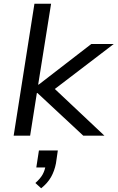

<svg xmlns="http://www.w3.org/2000/svg" viewBox="-20 -725 628 1026"><path d="M53 0 164 -705H253L184 -273H187L468 -490H588L250 -232L248 -273L538 0H425L180 -228H177L141 0ZM200 281 169 253Q196 229 208 207Q220 185 224 158L240 170H174L188 79H289L279 148Q271 189 252.5 221.5Q234 254 200 281Z"/></svg>

Font: Nunito Sans 10pt SemiExpanded
Style: Italic
Weight: 400
Width: 6
Italic angle: -9°
Designer: Vernon Adams
Foundry: Vernon Adams
Version: Version 3.101;gftools[0.9.27]